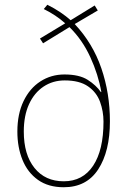

<svg xmlns="http://www.w3.org/2000/svg" viewBox="-20 -870 537 807"><path d="M179 -850Q209 -835 233.5 -818.5Q258 -802 277 -785L378 -847L391 -826L294 -769Q370 -688 406 -583Q442 -478 442 -360Q442 -234 393 -158.5Q344 -83 248 -83Q183 -83 139.5 -114Q96 -145 74.5 -198Q53 -251 53 -317Q53 -391 79 -445Q105 -499 150 -528Q195 -557 251 -557Q313 -557 348.5 -534.5Q384 -512 404 -483H406Q393 -557 359.5 -630Q326 -703 272 -756L161 -688L148 -708L254 -772Q215 -807 164 -832ZM252 -532Q202 -532 163 -506Q124 -480 102 -432Q80 -384 80 -317Q80 -220 125 -164Q170 -108 248 -108Q328 -108 371.5 -173.5Q415 -239 415 -359Q415 -402 400.5 -442Q386 -482 350 -507Q314 -532 252 -532Z"/></svg>

Font: Noto Sans Kannada UI SemiCondensed Thin
Style: Regular
Weight: 100
Width: 4
Designer: Jelle Bosma - Monotype Design Team
Foundry: Monotype Imaging Inc.
Version: Version 2.005; ttfautohint (v1.8.4.7-5d5b)